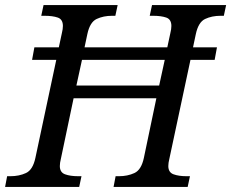

<svg xmlns="http://www.w3.org/2000/svg" viewBox="-41 -734 908 754"><path d="M-21 0 -13 -42H0Q34 -42 61 -54.5Q88 -67 98 -114L180 -499H85L94 -548H190L202 -604Q206 -620 206 -632Q206 -658 186 -665Q166 -672 134 -672H121L130 -714H421L412 -672H399Q365 -672 338.5 -659.5Q312 -647 302 -600L291 -548H616L628 -604Q632 -620 632 -632Q632 -658 612 -665Q592 -672 560 -672H547L556 -714H847L838 -672H825Q791 -672 764.5 -659.5Q738 -647 728 -600L717 -548H811L802 -499H707L624 -110Q620 -94 620 -82Q620 -57 640.5 -49.5Q661 -42 692 -42H705L696 0H405L413 -42H426Q460 -42 487 -54.5Q514 -67 524 -114L573 -348H248L198 -110Q194 -94 194 -82Q194 -57 214.5 -49.5Q235 -42 266 -42H279L270 0ZM259 -398H584L606 -499H281Z"/></svg>

Font: NotoSerif-Italic
Style: Regular
Weight: 400
Italic angle: -12°
Designer: Monotype Design Team
Foundry: Monotype Imaging Inc.
Version: Version 2.007; ttfautohint (v1.8) -l 8 -r 50 -G 200 -x 14 -D